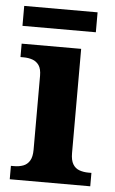

<svg xmlns="http://www.w3.org/2000/svg" viewBox="-51 -721 454 756"><g transform="rotate(5 176.0 -342.5)"><path d="M16.6 0V-53H29Q49.3 -53 65.2 -59Q81.1 -64.9 90.5 -80.3Q100 -95.7 100 -124.1V-416.1Q100 -443.2 90.3 -457.4Q80.5 -471.7 64.6 -477.3Q48.7 -483 29 -483H16.8V-536H252V-123.9Q252 -95.8 261.3 -80.3Q270.5 -64.8 286.9 -58.9Q303.3 -53 323 -53H334.8V0ZM13.9 -606.1V-684.9H303.9V-606.1Z"/></g></svg>

Font: Noto Serif Khmer
Style: Regular
Weight: 400
Designer: Danh Hong and the Monotype Design Team
Foundry: Monotype Imaging Inc.
Version: Version 2.003